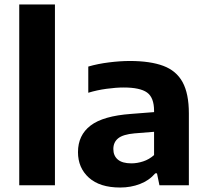

<svg xmlns="http://www.w3.org/2000/svg" viewBox="-20 -828 925 858"><path d="M66 0V-808H225.5V0Z M517 10Q426 10 377.2 -34Q328.5 -78 328.5 -148Q328.5 -224 384.8 -267Q441 -310 566 -319L668.5 -327V-332.5Q668.5 -392 637.2 -414.5Q606 -437 532.5 -437Q499 -437 456.2 -431.2Q413.5 -425.5 374.5 -413.5V-530.5Q417 -543 467 -549.2Q517 -555.5 560 -555.5Q651 -555.5 709.5 -533.8Q768 -512 796 -460.8Q824 -409.5 824 -321V0H692.5L681.5 -53.5H674Q646.5 -21.5 605.5 -5.8Q564.5 10 517 10ZM486.5 -162Q486.5 -132 506.5 -115Q526.5 -98 567 -98Q593 -98 619.8 -106.8Q646.5 -115.5 668.5 -135V-239L581 -232Q530 -227.5 508.2 -210Q486.5 -192.5 486.5 -162Z"/></svg>

Font: Encode Sans Semi Expanded
Style: Bold
Weight: 700
Width: 6
Designer: Multiple Designers
Foundry: Impallari Type
Version: Version 3.000; ttfautohint (v1.8.3) -l 8 -r 50 -G 200 -x 14 